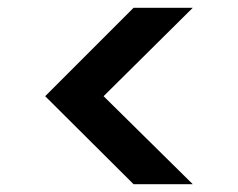

<svg xmlns="http://www.w3.org/2000/svg" viewBox="-20 -546 611 493"><path d="M475 -73H323L96 -299L323 -526H475L246 -299Z"/></svg>

Font: DM Sans 9pt SemiBold
Style: Regular
Weight: 600
Version: Version 4.004;gftools[0.9.30]